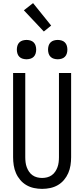

<svg xmlns="http://www.w3.org/2000/svg" viewBox="-20 -1203 540 1231"><path d="M250 8Q224 8 198 2.5Q172 -3 149.5 -16Q127 -29 110 -49Q93 -69 82.5 -93Q72 -117 68 -143Q64 -169 64 -195V-735H142V-195Q142 -179 144 -162.5Q146 -146 151.5 -131Q157 -116 166 -102.5Q175 -89 188.5 -79.5Q202 -70 218 -66Q234 -62 250 -62Q266 -62 282 -66Q298 -70 311.5 -79.5Q325 -89 334 -102.5Q343 -116 348.5 -131Q354 -146 356 -162.5Q358 -179 358 -195V-735H436V-195Q436 -169 432 -143Q428 -117 417.5 -93Q407 -69 390 -49Q373 -29 350.5 -16Q328 -3 302 2.5Q276 8 250 8ZM350 -823Q338 -823 325.5 -826.5Q313 -830 304 -839Q295 -848 291.5 -860.5Q288 -873 288 -885Q288 -897 291.5 -909.5Q295 -922 304 -931Q313 -940 325.5 -943.5Q338 -947 350 -947Q362 -947 374.5 -943.5Q387 -940 396 -931Q405 -922 408.5 -909.5Q412 -897 412 -885Q412 -873 408.5 -860.5Q405 -848 396 -839Q387 -830 374.5 -826.5Q362 -823 350 -823ZM150 -823Q138 -823 125.5 -826.5Q113 -830 104 -839Q95 -848 91.5 -860.5Q88 -873 88 -885Q88 -897 91.5 -909.5Q95 -922 104 -931Q113 -940 125.5 -943.5Q138 -947 150 -947Q162 -947 174.5 -943.5Q187 -940 196 -931Q205 -922 208.5 -909.5Q212 -897 212 -885Q212 -873 208.5 -860.5Q205 -848 196 -839Q187 -830 174.5 -826.5Q162 -823 150 -823ZM261 -1001 133 -1137 192 -1183 308 -1039Z"/></svg>

Font: HulyMono
Style: Regular
Weight: 400
Monospace: yes
Designer: Belleve Invis
Foundry: Belleve Invis
Version: Version 33.2.5; ttfautohint (v1.8.4)